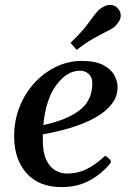

<svg xmlns="http://www.w3.org/2000/svg" viewBox="-20 -741 528 775"><path d="M454.6 -389.6Q454.6 -350.6 429.9 -319.6Q405.3 -288.6 362.5 -265.1Q319.8 -241.7 265.9 -225.3Q211.9 -209 152.8 -198.7Q152.8 -193.4 152.8 -187.5Q152.8 -181.6 152.8 -175.8Q152.8 -126 166.5 -96.4Q180.2 -66.9 202.6 -53.7Q225.1 -40.5 249.5 -40.5Q293.5 -40.5 327.9 -57.4Q362.3 -74.2 397.5 -106Q399.9 -108.4 402.3 -110.4Q404.8 -112.3 407.7 -110.4Q412.6 -107.9 418 -102.8Q423.3 -97.7 426.3 -92.8Q427.2 -91.3 427.7 -90.3Q428.2 -89.4 428.2 -88.9Q428.2 -86.4 426.5 -84.2Q424.8 -82 423.8 -80.1Q388.7 -37.6 340.3 -11.7Q292 14.2 229 14.2Q136.7 14.2 86.9 -42.2Q37.1 -98.6 37.1 -190.9Q37.1 -255.4 59.6 -311Q82 -366.7 120.6 -408Q159.2 -449.2 208 -472.2Q256.8 -495.1 309.1 -495.1Q365.2 -495.1 397 -478.3Q428.7 -461.4 441.7 -437Q454.6 -412.6 454.6 -389.6ZM302.2 -455.6Q250.5 -455.6 207.5 -397.9Q164.6 -340.3 154.8 -236.3Q250 -256.3 301.8 -296.4Q353.5 -336.4 352.5 -407.2Q352.1 -430.2 337.6 -442.9Q323.2 -455.6 302.2 -455.6ZM289.6 -539.6 264.6 -567.9Q314 -615.2 341.3 -653.8Q368.7 -692.4 381.3 -703.1Q390.6 -710.4 401.9 -715.8Q413.1 -721.2 425.3 -721.2Q434.1 -721.2 442.6 -717.3Q451.2 -713.4 457.5 -704.6Q467.3 -693.4 467.3 -679.2Q467.3 -665.5 459.7 -653.8Q452.1 -642.1 442.4 -632.8Q433.6 -625.5 410.2 -613.8Q386.7 -602.1 355 -584.2Q323.2 -566.4 289.6 -539.6Z"/></svg>

Font: Gelasio Medium
Style: Italic
Weight: 500
Italic angle: -8.5°
Designer: Eben Sorkin
Foundry: Eben Sorkin
Version: Version 1.008